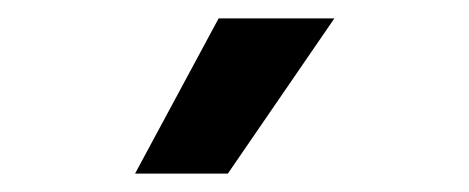

<svg xmlns="http://www.w3.org/2000/svg" viewBox="-20 -818 510 209"><path d="M228 -629H127L218 -798H344Z"/></svg>

Font: Hind Madurai SemiBold
Style: Regular
Weight: 600
Designer: Jyotish Sonowal
Foundry: Indian Type Foundry
Version: Version 1.001;PS 1.0;hotconv 1.0.86;makeotf.lib2.5.63406; tt